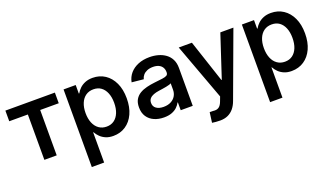

<svg xmlns="http://www.w3.org/2000/svg" viewBox="-69 -1019 2929 1705"><g transform="rotate(-20 1396.0 -166.0)"><path d="M195.8 0V-428.7H20V-529.3H487.8V-428.7H312.5V0Z M569.8 204.1V-529.3H684.6V-448.7H689Q702.1 -472.7 723.4 -492.9Q744.6 -513.2 775.1 -525.6Q805.7 -538.1 845.7 -538.1Q911.6 -538.1 962.2 -504.6Q1012.7 -471.2 1041.5 -409.7Q1070.3 -348.1 1070.3 -264.2Q1070.3 -180.2 1042 -118.7Q1013.7 -57.1 962.9 -23.4Q912.1 10.3 845.7 10.3Q805.7 10.3 775.6 -2.4Q745.6 -15.1 724.4 -35.9Q703.1 -56.6 689.9 -81.1H686.5V204.1ZM817.9 -87.9Q859.9 -87.9 889.6 -109.6Q919.4 -131.3 935.5 -170.9Q951.7 -210.4 951.7 -264.6Q951.7 -318.4 935.5 -357.7Q919.4 -397 889.9 -418.5Q860.4 -439.9 817.9 -439.9Q775.4 -439.9 744.9 -418.2Q714.4 -396.5 698 -357.2Q681.6 -317.9 681.6 -264.6Q681.6 -211.4 698 -171.6Q714.4 -131.8 745.1 -109.9Q775.9 -87.9 817.9 -87.9Z M1325.2 9.8Q1273.9 9.8 1232.9 -8.3Q1191.9 -26.4 1168.2 -62Q1144.5 -97.7 1144.5 -149.9Q1144.5 -194.8 1161.6 -223.9Q1178.7 -252.9 1207.8 -270.3Q1236.8 -287.6 1273.7 -296.6Q1310.5 -305.7 1349.6 -310.1Q1398.4 -315.4 1427.2 -319.3Q1456.1 -323.2 1469 -331.5Q1481.9 -339.8 1481.9 -358.4V-361.8Q1481.9 -387.2 1470.5 -406.2Q1459 -425.3 1437 -435.5Q1415 -445.8 1383.3 -445.8Q1351.6 -445.8 1327.6 -435.8Q1303.7 -425.8 1289.3 -408.7Q1274.9 -391.6 1270 -370.6L1159.2 -381.8Q1168.5 -429.7 1198.7 -464.6Q1229 -499.5 1276.1 -518.8Q1323.2 -538.1 1383.8 -538.1Q1426.8 -538.1 1465.3 -527.3Q1503.9 -516.6 1533.9 -494.6Q1564 -472.7 1581.1 -438.7Q1598.1 -404.8 1598.1 -358.9V0H1484.4V-73.7H1481Q1469.7 -51.8 1449.7 -32.7Q1429.7 -13.7 1399.2 -2Q1368.7 9.8 1325.2 9.8ZM1353 -79.6Q1394.5 -79.6 1423.6 -95.2Q1452.6 -110.8 1467.5 -136.7Q1482.4 -162.6 1482.4 -193.4V-255.4Q1476.6 -251 1463.6 -247.1Q1450.7 -243.2 1433.1 -239.7Q1415.5 -236.3 1397 -233.6Q1378.4 -231 1361.8 -228.5Q1333.5 -224.6 1310.1 -215.8Q1286.6 -207 1272.7 -191.2Q1258.8 -175.3 1258.8 -149.9Q1258.8 -116.2 1284.7 -97.9Q1310.5 -79.6 1353 -79.6Z M1783.7 206.1Q1762.2 206.1 1742.7 204.3Q1723.1 202.6 1707.5 200.2L1720.2 104L1752 104.5Q1785.2 109.4 1805.7 95.7Q1826.2 82 1838.9 46.9L1855 4.4L1658.2 -529.3H1782.7L1915.5 -128.9H1919.4L2051.3 -529.3H2174.8L1949.7 80.6Q1935.1 121.1 1911.9 149.2Q1888.7 177.2 1856.7 191.7Q1824.7 206.1 1783.7 206.1Z M2254.9 204.1V-529.3H2369.6V-448.7H2374Q2387.2 -472.7 2408.4 -492.9Q2429.7 -513.2 2460.2 -525.6Q2490.7 -538.1 2530.8 -538.1Q2596.7 -538.1 2647.2 -504.6Q2697.8 -471.2 2726.6 -409.7Q2755.4 -348.1 2755.4 -264.2Q2755.4 -180.2 2727.1 -118.7Q2698.7 -57.1 2647.9 -23.4Q2597.2 10.3 2530.8 10.3Q2490.7 10.3 2460.7 -2.4Q2430.7 -15.1 2409.4 -35.9Q2388.2 -56.6 2375 -81.1H2371.6V204.1ZM2502.9 -87.9Q2544.9 -87.9 2574.7 -109.6Q2604.5 -131.3 2620.6 -170.9Q2636.7 -210.4 2636.7 -264.6Q2636.7 -318.4 2620.6 -357.7Q2604.5 -397 2575 -418.5Q2545.4 -439.9 2502.9 -439.9Q2460.4 -439.9 2429.9 -418.2Q2399.4 -396.5 2383.1 -357.2Q2366.7 -317.9 2366.7 -264.6Q2366.7 -211.4 2383.1 -171.6Q2399.4 -131.8 2430.2 -109.9Q2460.9 -87.9 2502.9 -87.9Z"/></g></svg>

Font: Inter Cardless Tabular Medium
Style: Regular
Weight: 500
Designer: Rasmus Andersson
Foundry: rsms
Version: Version 4.000;git-4fc901f